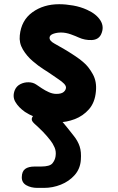

<svg xmlns="http://www.w3.org/2000/svg" viewBox="-20 -571 560 912"><path d="M256 10Q231.5 10 201.8 2.8Q172 -4.5 144.5 -15.8Q117 -27 98.5 -39.5Q68 -61 53 -86.8Q38 -112.5 50.5 -143.5Q58.5 -162 76.5 -171.2Q94.5 -180.5 115.5 -180.2Q136.5 -180 152 -169.5Q163 -162 178.8 -151.5Q194.5 -141 212.5 -133Q230.5 -125 248 -125Q271.5 -125 282.2 -134Q293 -143 293.5 -155Q293.5 -163.5 284.5 -173.2Q275.5 -183 253.5 -197.5Q246.5 -202.5 234.2 -210.8Q222 -219 208.8 -228Q195.5 -237 185.5 -243Q162.5 -257.5 134.8 -281.2Q107 -305 88.5 -336.2Q70 -367.5 74 -403Q81 -474.5 134 -512.8Q187 -551 261 -551Q292 -551 327.5 -544.8Q363 -538.5 393.5 -524.5Q438 -504.5 457.2 -473.5Q476.5 -442.5 460 -407.5Q447.5 -382 415.2 -380.8Q383 -379.5 353.5 -393Q341 -399 316.8 -407.8Q292.5 -416.5 270 -416.5Q250 -416.5 233.2 -410.5Q216.5 -404.5 215.5 -393Q214 -377.5 237.8 -364.5Q261.5 -351.5 286 -337Q310.5 -322.5 336.5 -305.2Q362.5 -288 377 -274.5Q400.5 -255 420.5 -219.2Q440.5 -183.5 435.5 -136.5Q431 -84.5 402.8 -52.2Q374.5 -20 334.8 -5Q295 10 256 10ZM157.5 321.5Q127.5 321.5 105.2 309Q83 296.5 83.5 270.5Q84 243 99.5 231.5Q115 220 145 220H175Q216.5 220 229 204.8Q241.5 189.5 244 171Q247.5 148 239 128.8Q230.5 109.5 219.5 96Q202 73.5 185 56Q168 38.5 142.5 15.5Q126.5 1 132.2 -12Q138 -25 154.8 -33Q171.5 -41 187.5 -41Q209.5 -41 225.2 -34.2Q241 -27.5 255 -14.5Q271 1 282.8 15Q294.5 29 305.8 43.2Q317 57.5 330.5 74.5Q349.5 98 358.2 124Q367 150 364 188.5Q361 231 334.5 260.8Q308 290.5 269.2 306Q230.5 321.5 189 321.5Z"/></svg>

Font: Edu NSW ACT Cursive
Style: Regular
Weight: 400
Designer: Tina and Corey Anderson, Eben Sorkin, Mirko Velimirovic
Foundry: Sorkin Type Co.
Version: Version 2.000